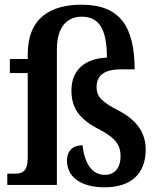

<svg xmlns="http://www.w3.org/2000/svg" viewBox="-20 -787 678 817"><path d="M425 10C535 10 600 -45 600 -151C600 -217 567 -273 487 -315C416 -352 391 -373 391 -417C391 -470 430 -492 495 -492H553C552 -670 494 -767 327 -767C198 -767 98 -713 98 -556V-536H22V-476H98V-116C98 -56 74 -48 43 -48H11V0H222V-576C222 -667 261 -716 328 -716C400 -716 435 -665 435 -542C343 -538 284 -491 284 -402C284 -326 318 -280 401 -237C474 -199 493 -168 493 -122C493 -71 466 -43 427 -43C369 -43 340 -94 331 -169C302 -169 265 -156 265 -103C265 -36 322 10 425 10Z"/></svg>

Font: Noto Serif Armenian SemiCondensed SemiBold
Style: Regular
Weight: 600
Width: 4
Designer: Monotype Design Team
Foundry: Monotype Imaging Inc.
Version: Version 2.008